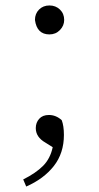

<svg xmlns="http://www.w3.org/2000/svg" viewBox="-20 -511 363 703"><path d="M161 -385Q115 -385 108 -438Q108 -461 123 -476Q138 -491 161 -491Q184 -491 199.5 -476Q215 -461 215 -438Q215 -417 199.5 -401Q184 -385 161 -385ZM76 172 65 146Q111 123 137.5 96.5Q164 70 173 28L146 11Q111 -9 111 -42Q111 -62 123.5 -76Q136 -90 159 -90Q185 -90 206 -71Q214 -50 214 -17Q214 50 177 97Q140 144 76 172Z"/></svg>

Font: Minh Nguyen ExtraLight
Style: Regular
Weight: 250
Designer: Ryoko NISHIZUKA 西塚涼子 (kana & ideographs); Frank Grießhammer (Latin, Greek & Cyrillic); Wenlong ZHANG 张文龙 (bopomofo); San
Foundry: Adobe
Version: Version 1.100;July 7, 2023;FontCreator 14.0.0.2814 64-bit